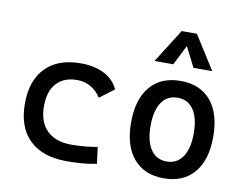

<svg xmlns="http://www.w3.org/2000/svg" viewBox="-84 -914 1340 1043"><g transform="rotate(10 586.0 -392.5)"><path d="M342.8 9.8Q210.4 9.8 138.4 -59.8Q66.4 -129.4 66.4 -259.8Q66.4 -386.7 134.5 -457Q202.6 -527.3 329.1 -527.3Q404.8 -527.3 458.7 -499.3Q512.7 -471.2 535.6 -419.9L456.1 -359.9Q434.1 -395.5 399.9 -415Q365.7 -434.6 325.2 -434.6Q252 -434.6 211.4 -390.4Q170.9 -346.2 170.9 -264.6Q170.9 -176.3 218.5 -129.6Q266.1 -83 354.5 -83Q390.6 -83 426.8 -86.4Q462.9 -89.8 497.1 -95.7L508.8 -4.9Q468.8 3.9 426 6.8Q383.3 9.8 342.8 9.8Z M878.9 9.8Q771.5 9.8 711.9 -60.5Q652.3 -130.9 652.3 -258.8Q652.3 -387.2 711.9 -457.3Q771.5 -527.3 878.9 -527.3Q986.8 -527.3 1046.1 -457.3Q1105.5 -387.2 1105.5 -258.8Q1105.5 -130.9 1046.1 -60.5Q986.8 9.8 878.9 9.8ZM878.9 -83Q936 -83 967 -128.9Q998 -174.8 998 -258.8Q998 -343.3 967 -388.9Q936 -434.6 878.9 -434.6Q821.8 -434.6 790.8 -388.9Q759.8 -343.3 759.8 -258.8Q759.8 -174.8 790.8 -128.9Q821.8 -83 878.9 -83ZM719.7 -609.4 836.9 -794.9H920.9L1038.1 -609.4H934.6L878.9 -719.7L823.2 -609.4Z"/></g></svg>

Font: Cascadia Code NF
Style: Regular
Weight: 400
Monospace: yes
Designer: Aaron Bell
Foundry: Saja Typeworks
Version: Version 2404.023; ttfautohint (v1.8.4)